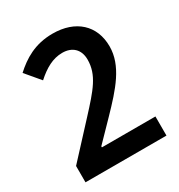

<svg xmlns="http://www.w3.org/2000/svg" viewBox="-171 -841 894 957"><g transform="rotate(-30 275.5 -362.0)"><path d="M43 -94V0H509V-110H201V-116L306 -224C406 -327 486 -416 486 -527C486 -648 403 -724 271 -724C168 -724 100 -680 44 -629L114 -546C163 -590 210 -617 265 -617C321 -617 358 -584 358 -525C358 -437 306 -379 212 -277Z"/></g></svg>

Font: Noto Sans Bengali SemiBold
Style: Regular
Weight: 600
Designer: Jelle Bosma - Monotype Design Team
Foundry: Monotype Imaging Inc.
Version: Version 2.003